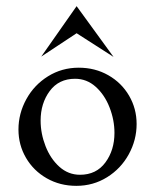

<svg xmlns="http://www.w3.org/2000/svg" viewBox="-20 -592 504 624"><path d="M224 -336Q171 -336 141.5 -296Q112 -256 112 -200Q112 -158 128 -117Q144 -76 173 -50Q202 -24 240 -24Q293 -24 322.5 -64Q352 -104 352 -160Q352 -202 336 -243Q320 -284 291 -310Q262 -336 224 -336ZM236 -372Q289 -372 332 -347.5Q375 -323 399.5 -281Q424 -239 424 -189Q424 -137 398.5 -90.5Q373 -44 328 -16Q283 12 228 12Q175 12 132 -12.5Q89 -37 64.5 -79Q40 -121 40 -171Q40 -223 65.5 -269.5Q91 -316 136 -344Q181 -372 236 -372ZM229 -484 114 -408 229 -572 349 -407Z"/></svg>

Font: BellefairVN
Style: Regular
Weight: 400
Designer: Nick Shinn, Liron Lavi Turkenic
Foundry: Shinntype
Version: Version 1.003